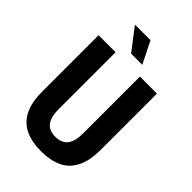

<svg xmlns="http://www.w3.org/2000/svg" viewBox="-258 -979 1093 1093"><g transform="rotate(45 289.0 -432.0)"><path d="M288 12Q216 12 163.5 -12Q111 -36 82.5 -90.5Q54 -145 54 -234V-687H191V-228Q191 -166 214.5 -135Q238 -104 288 -104Q339 -104 363 -135Q387 -166 387 -228V-687H524V-234Q524 -145 495.5 -90.5Q467 -36 414.5 -12Q362 12 288 12ZM349 -744H259L160 -873L161 -876H283Z"/></g></svg>

Font: Archivo Condensed
Style: Bold
Weight: 700
Width: 3
Designer: Hector Gatti
Foundry: Omnibus-Type
Version: Version 2.001